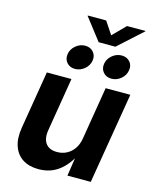

<svg xmlns="http://www.w3.org/2000/svg" viewBox="-134 -1006 884 1101"><g transform="rotate(15 308.5 -455.0)"><path d="M201.7 7.3Q145.5 7.3 107.7 -17.1Q69.8 -41.5 54 -87.4Q38.1 -133.3 48.8 -197.8L105.5 -541H251.5L199.2 -223.1Q190.9 -172.4 211.9 -143.8Q232.9 -115.2 279.3 -115.2Q310.1 -115.2 335.9 -128.4Q361.8 -141.6 379.6 -167.2Q397.5 -192.9 403.3 -229.5L454.6 -541H601.1L511.2 0H372.6L393.1 -135.7H404.3Q371.1 -67.4 320.8 -30Q270.5 7.3 201.7 7.3ZM471.7 -602.1Q440.9 -602.1 422.9 -623Q404.8 -644 409.7 -674.3Q414.6 -704.1 439.7 -725.1Q464.8 -746.1 495.6 -746.1Q526.9 -746.1 544.9 -725.1Q563 -704.1 557.6 -674.3Q552.7 -644 527.8 -623Q502.9 -602.1 471.7 -602.1ZM255.4 -602.1Q224.6 -602.1 206.5 -623Q188.5 -644 193.4 -674.3Q198.2 -704.1 223.4 -725.1Q248.5 -746.1 279.3 -746.1Q310.1 -746.1 328.1 -725.1Q346.2 -704.1 341.3 -674.3Q336.4 -644 311.3 -623Q286.1 -602.1 255.4 -602.1ZM356.9 -917 406.7 -842.3 481 -917H590.3L589.8 -914.6L446.8 -785.2H347.7L247.6 -914.6L248 -917Z"/></g></svg>

Font: Inter 17pt
Style: Bold Italic
Weight: 700
Italic angle: -9.3988°
Version: Version 4.001;git-66647c0bb